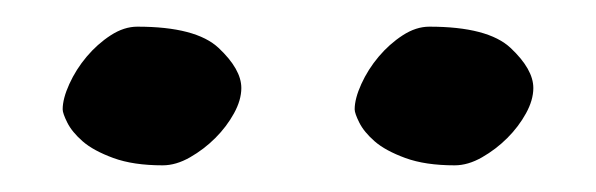

<svg xmlns="http://www.w3.org/2000/svg" viewBox="-20 -678 447 144"><path d="M321 -554Q299 -554 284 -559.5Q269 -565 261 -572Q253 -579 249.5 -586Q246 -593 246 -596Q246 -604 251 -615Q256 -626 264 -635.5Q272 -645 282 -651.5Q292 -658 302 -658Q346 -658 363 -642Q380 -626 380 -612Q380 -603 374.5 -593Q369 -583 360.5 -574.5Q352 -566 341.5 -560Q331 -554 321 -554ZM102 -554Q80 -554 65 -559.5Q50 -565 42 -572Q34 -579 30.5 -586Q27 -593 27 -596Q27 -604 32 -615Q37 -626 45 -635.5Q53 -645 63 -651.5Q73 -658 83 -658Q127 -658 144 -642Q161 -626 161 -612Q161 -603 155.5 -593Q150 -583 141.5 -574.5Q133 -566 122.5 -560Q112 -554 102 -554Z"/></svg>

Font: Asar
Style: Regular
Weight: 400
Designer: Eben Sorkin
Foundry: Eben Sorkin, Pria Ravichandran
Version: Version 1.003; ttfautohint (v1.3) -l 8 -r 50 -G 0 -x 0 -H 45